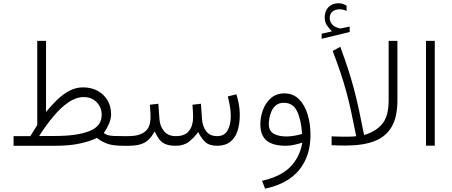

<svg xmlns="http://www.w3.org/2000/svg" viewBox="-20 -886 2749 1167"><path d="M610.8 -77.1Q623 -68.4 636.7 -64.5Q650.4 -60.5 672.6 -59.6Q694.8 -58.6 732.4 -58.6H747.1V0H732.4Q664.1 0 629.4 -13.4Q594.7 -26.9 568.8 -47.9Q529.8 -27.8 466.3 -13.9Q402.8 0 318.8 0H62.5V-58.6H164.6Q174.8 -75.7 185.5 -92.5Q196.3 -109.4 206.5 -126V-637.7H259.8V-205.6Q292.5 -246.1 327.9 -280Q363.3 -314 402.3 -334.5Q441.4 -355 484.4 -355Q535.6 -355 574 -333.7Q612.3 -312.5 633.8 -275.6Q655.3 -238.8 655.3 -191.4Q655.3 -162.1 641.6 -131.8Q627.9 -101.6 610.8 -77.1ZM316.9 -59.6Q447.8 -59.6 522.9 -88.9Q598.1 -118.2 598.1 -187.5Q598.1 -233.4 567.6 -264.6Q537.1 -295.9 488.8 -295.9Q442.9 -295.9 397 -264.9Q351.1 -233.9 306.2 -180.4Q261.2 -127 217.8 -59.1Z M1300.3 -58.6Q1342.8 -58.6 1362.8 -92.5Q1382.8 -126.5 1382.8 -181.6Q1382.8 -230 1364.7 -299.8L1417 -313Q1426.8 -280.3 1432.1 -249.8Q1437.5 -219.2 1437.5 -189Q1437.5 -134.3 1424.1 -91.8Q1410.6 -49.3 1380.6 -24.9Q1350.6 -0.5 1300.8 0Q1251.5 0 1227.3 -23.2Q1203.1 -46.4 1184.6 -83.5Q1158.2 -47.4 1127.2 -23.7Q1096.2 0 1047.9 0Q1007.8 0 984.4 -10.7Q960.9 -21.5 946.8 -40.8Q932.6 -60.1 920.4 -86.9Q904.8 -59.6 886.2 -40Q867.7 -20.5 838.4 -10.3Q809.1 0 761.2 0H727.5V-58.6H762.2Q824.7 -58.6 859.9 -84.7Q895 -110.8 895 -175.3Q895 -186.5 894 -205.3Q893.1 -224.1 891.1 -249.5L942.4 -255.4L949.2 -160.6Q952.6 -118.2 977.3 -88.4Q1002 -58.6 1048.8 -58.6Q1104 -58.6 1128.9 -90.3Q1153.8 -122.1 1153.8 -175.3Q1153.8 -186.5 1152.8 -205.1Q1151.9 -223.6 1149.9 -249.5L1201.2 -255.4L1208 -160.6Q1210.4 -120.6 1232.4 -89.6Q1254.4 -58.6 1300.3 -58.6Z M1817.4 -19Q1797.9 -12.7 1770.3 -6.3Q1742.7 0 1718.8 0Q1638.2 0 1600.3 -31.7Q1562.5 -63.5 1562.5 -129.9Q1562.5 -176.3 1578.9 -219.5Q1595.2 -262.7 1627.7 -290.5Q1660.2 -318.4 1709 -318.4Q1761.7 -318.4 1796.9 -283.4Q1832 -248.5 1849.6 -191.2Q1867.2 -133.8 1867.2 -66.4Q1867.2 62 1798.8 146.5Q1730.5 231 1591.3 260.7L1572.8 212.9Q1686.5 187.5 1744.6 128.2Q1802.7 68.8 1817.4 -19ZM1815.9 -71.8Q1811 -155.8 1786.4 -208.5Q1761.7 -261.2 1705.1 -261.2Q1676.8 -261.2 1658.9 -247.3Q1641.1 -233.4 1631.3 -212.2Q1621.6 -190.9 1617.7 -169.4Q1613.8 -147.9 1613.8 -132.3Q1613.8 -90.3 1643.3 -73.5Q1672.9 -56.6 1721.2 -56.6Q1744.1 -56.6 1769 -61Q1793.9 -65.4 1815.9 -71.8Z M1997.6 -695.3Q1980.5 -712.4 1967 -732.2Q1953.6 -752 1953.6 -781.7Q1953.6 -814.5 1971.7 -836.9Q1983.4 -851.6 2000.5 -858.9Q2017.6 -866.2 2035.6 -866.2Q2053.2 -866.2 2064 -862.3Q2074.7 -858.4 2086.4 -851.6L2086.9 -819.8Q2064.5 -829.6 2042.5 -829.6Q2032.7 -829.6 2020.5 -826.2Q2008.3 -822.8 1999 -814Q1992.2 -808.1 1988 -798.6Q1983.9 -789.1 1983.9 -775.4Q1984.4 -756.8 1997.1 -740.2Q2009.8 -723.6 2035.6 -716.3Q2037.1 -715.8 2040.3 -714.6Q2043.5 -713.4 2048.3 -713.4Q2052.2 -713.4 2054.7 -713.9L2105.5 -724.6V-691.4L1935.1 -650.4V-681.2ZM2145 -58.1Q2128.9 -140.6 2115 -204.6Q2101.1 -268.6 2085.7 -325.7Q2070.3 -382.8 2050.3 -442.6Q2030.3 -502.4 2002 -576.2L2048.3 -601.6Q2076.2 -525.9 2096.2 -464.4Q2116.2 -402.8 2131.8 -343.5Q2147.5 -284.2 2161.9 -217.5Q2176.3 -150.9 2192.9 -65.4Q2263.7 -85.9 2303 -132.6Q2342.3 -179.2 2342.3 -277.3V-637.7H2395.5V-276.9Q2395.5 -174.8 2360.1 -114.5Q2324.7 -54.2 2255.4 -27.8Q2186 -1.5 2084 -1.5Q2074.2 -1.5 2045.9 -1.7Q2017.6 -2 1995.6 -3.4V-57.1Q2034.2 -55.2 2060.5 -55.2Q2078.6 -55.2 2102.1 -55.4Q2125.5 -55.7 2145 -58.1Z M2569.3 -637.7H2622.6V-0.5H2569.3Z"/></svg>

Font: Vazir Thin FD-UI
Style: Thin-FD-UI
Weight: 100
Designer: Saber Rastikerdar
Foundry: Saber Rastikerdar
Version: Version 30.1.0